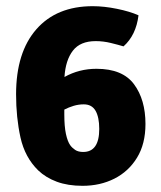

<svg xmlns="http://www.w3.org/2000/svg" viewBox="-20 -586 522 621"><path d="M247 15Q199.5 15 163.8 1.8Q128 -11.5 103.5 -35Q60.5 -77 46.2 -141.5Q32 -206 32 -281Q32 -416.5 97.5 -491.2Q163 -566 280 -566Q316.5 -566 358.2 -557.5Q400 -549 428 -536.5Q420 -472 379.5 -436Q363 -441 338.5 -447Q314 -453 289.5 -453Q239.5 -453 215.8 -422.2Q192 -391.5 188.5 -337Q236 -363.5 292 -363.5Q376.5 -363.5 413.5 -313.5Q450.5 -263.5 450.5 -185Q450.5 -120.5 423.2 -76Q396 -31.5 350 -8.2Q304 15 247 15ZM207 -116.5Q213 -108 223 -101.2Q233 -94.5 249 -94.5Q301 -94.5 301 -169Q301 -207 289 -227.8Q277 -248.5 251 -248.5Q234.5 -248.5 218.5 -243.8Q202.5 -239 188 -231.5V-216Q188 -177.5 193.2 -153Q198.5 -128.5 207 -116.5Z"/></svg>

Font: Signika SC
Style: Bold
Weight: 700
Designer: Anna Giedryś
Foundry: Anna Giedryś
Version: Version 2.000; ttfautohint (v1.8.3) -l 8 -r 50 -G 200 -x 9 -